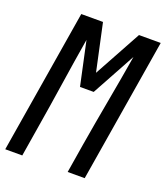

<svg xmlns="http://www.w3.org/2000/svg" viewBox="-144 -829 798 922"><g transform="rotate(20 254.5 -367.5)"><path d="M-9 0 112 -735H223L275 -494L407 -735H518L397 0H310L334 -147Q354 -267 376 -387Q398 -507 418 -627L296 -404H226L178 -627Q158 -507 140 -387Q122 -267 102 -147L78 0Z"/></g></svg>

Font: Iosevka Term Curly Medium
Style: Italic
Weight: 500
Italic angle: -9°
Designer: Belleve Invis
Foundry: Belleve Invis
Version: Version 32.3.0